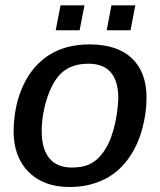

<svg xmlns="http://www.w3.org/2000/svg" viewBox="-20 -708 614 737"><path d="M542.5 -333.5Q542.5 -274.4 526.1 -213.9Q509.8 -153.3 479 -108.4Q441.4 -50.3 381.8 -20.3Q322.3 9.8 247.1 9.8Q147.5 9.8 89.8 -47.9Q32.2 -105.5 32.2 -204.6Q33.7 -304.7 69.3 -380.4Q105 -457 169.2 -497.3Q233.4 -537.6 323.7 -537.6Q430.2 -537.6 486.3 -484.1Q542.5 -430.7 542.5 -333.5ZM434.1 -330.1Q434.1 -463.4 319.3 -463.4Q257.3 -463.4 219.7 -431.2Q194.8 -409.7 177 -372.1Q159.2 -334.5 149.7 -290.5Q140.1 -246.6 140.1 -205.6Q140.1 -136.2 169.4 -100.6Q198.7 -64.9 255.4 -64.9Q298.3 -64.9 325.9 -78.6Q353.5 -92.3 374 -120.6Q399.9 -153.8 415.5 -209.5Q431.2 -265.1 434.1 -330.1ZM499.5 -687.5 481 -591.8H389.6L407.7 -687.5ZM304.2 -687.5 285.6 -591.8H193.8L212.4 -687.5Z"/></svg>

Font: Arimo Medium
Style: Italic
Weight: 500
Italic angle: -12°
Designer: Steve Matteson
Foundry: Monotype Imaging Inc.
Version: Version 1.33